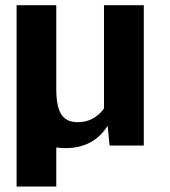

<svg xmlns="http://www.w3.org/2000/svg" viewBox="-20 -548 641 723"><path d="M371.6 -528.3H521.5V0H392.6L385.3 -74.2Q332 9.8 226.1 9.8Q216.8 9.8 208.5 9Q200.2 8.3 191.9 7.3V154.3H42.5V-528.3H191.9V-214.8Q191.9 -180.7 196.5 -156.5Q201.2 -132.3 210.9 -117.2Q220.7 -102.1 236.1 -95Q251.5 -87.9 272.9 -87.9Q333.5 -87.9 371.6 -139.2Z"/></svg>

Font: Ride
Style: Bold
Weight: 700
Version: Version 3.000